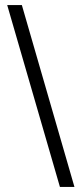

<svg xmlns="http://www.w3.org/2000/svg" viewBox="-20 -738 318 768"><path d="M277.8 9.8H219.7L8.8 -717.8H67.4Z"/></svg>

Font: Saysettha OT
Style: Regular
Weight: 400
Designer: John M. Durdin and Silvain Dupertuis
Foundry: Lao Script for Windows
Version: Version 2.000